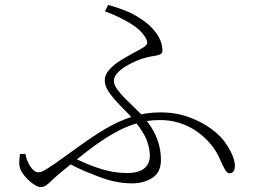

<svg xmlns="http://www.w3.org/2000/svg" viewBox="-20 -764 1040 779"><path d="M516 -20Q499 -20 480 -22Q461 -24 441 -28.5Q421 -33 400 -40Q367 -52 328 -68Q289 -84 245 -109L263 -130Q298 -114 336 -98Q374 -82 414 -72Q454 -62 495 -62Q542 -62 565 -80.5Q588 -99 588 -133Q588 -161 575.5 -194.5Q563 -228 526 -273Q506 -298 477.5 -326Q449 -354 427 -383Q405 -412 405 -438Q405 -461 423.5 -481.5Q442 -502 468.5 -518.5Q495 -535 520.5 -548.5Q546 -562 561 -571Q575 -580 577 -588Q579 -596 571 -610Q553 -642 509 -669Q465 -696 406 -718L419 -744Q455 -734 487 -721.5Q519 -709 549 -689Q587 -666 613 -631Q639 -596 639 -558Q639 -550 633 -545.5Q627 -541 617 -539Q607 -537 594 -535Q581 -533 567 -529Q552 -525 531 -516Q510 -507 489.5 -494.5Q469 -482 455.5 -467Q442 -452 442 -436Q442 -421 455 -402.5Q468 -384 488 -364Q508 -344 528.5 -324.5Q549 -305 563 -289Q601 -244 617 -202Q633 -160 633 -116Q633 -65 598.5 -42.5Q564 -20 516 -20ZM144 -5Q132 -5 111.5 -20Q91 -35 74.5 -57Q58 -79 58 -101Q58 -112 59 -120.5Q60 -129 61 -139L83 -140Q88 -111 103.5 -88Q119 -65 135 -65Q143 -65 150.5 -68Q158 -71 170.5 -79Q183 -87 204 -101Q259 -140 310 -177Q361 -214 411.5 -243.5Q462 -273 516 -290.5Q570 -308 631 -308Q694 -308 747 -288.5Q800 -269 839.5 -239.5Q879 -210 899 -178Q917 -150 925 -129Q933 -108 933 -90Q933 -77 927.5 -69Q922 -61 911 -61Q901 -61 892 -77.5Q883 -94 875 -112Q861 -147 837 -176.5Q813 -206 781 -229Q749 -252 710.5 -264.5Q672 -277 629 -277Q578 -277 531 -262.5Q484 -248 436 -220Q388 -192 334.5 -151Q281 -110 218 -57Q199 -41 187.5 -29.5Q176 -18 166.5 -11.5Q157 -5 144 -5Z"/></svg>

Font: Noto Serif JP ExtraLight
Style: Regular
Weight: 200
Designer: Ryoko NISHIZUKA  (kana & ideographs); Frank Grießhammer (Latin, Greek & Cyrillic); Wenlong ZHANG  (bopomofo); Sandoll Co
Foundry: Adobe
Version: Version 2.002-H1;hotconv 1.1.0;makeotfexe 2.6.0